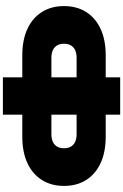

<svg xmlns="http://www.w3.org/2000/svg" viewBox="218 -1038 850 1326"><g transform="rotate(90 643.0 -375.0)"><path d="M363 -104Q255 -104 179 -139.5Q103 -175 62.5 -240Q22 -305 22 -392Q22 -480 62.5 -544.5Q103 -609 179 -644.5Q255 -680 363 -680H514V-780H772V-680H923Q1031 -680 1107 -644.5Q1183 -609 1223.5 -544.5Q1264 -480 1264 -392Q1264 -305 1223.5 -240Q1183 -175 1107 -139.5Q1031 -104 923 -104H772V30H514V-104ZM772 -305H907Q938 -305 959.5 -315Q981 -325 992.5 -344.5Q1004 -364 1004 -392Q1004 -420 992.5 -439.5Q981 -459 959.5 -469Q938 -479 907 -479H772ZM514 -305V-479H379Q348 -479 326.5 -469Q305 -459 293.5 -439.5Q282 -420 282 -392Q282 -364 293.5 -344.5Q305 -325 326.5 -315Q348 -305 379 -305Z"/></g></svg>

Font: Bounded
Style: Regular
Weight: 900
Designer: Vlad Churkin
Version: Version 1.0